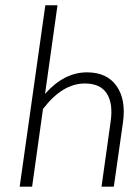

<svg xmlns="http://www.w3.org/2000/svg" viewBox="-20 -704 527 724"><path d="M308.1 -431.2Q383.3 -431.2 419.4 -379.9Q455.6 -328.6 443.8 -243.2L409.2 0H362.8L397 -244.1Q407.2 -312.5 383.1 -350.8Q358.9 -389.2 299.8 -389.2Q215.3 -389.2 142.1 -293L101.1 0H54.2L150.9 -684.1H196.8L149.9 -350.1Q221.7 -431.2 308.1 -431.2Z"/></svg>

Font: Fira Sans Compressed ExtraLight
Style: Italic
Weight: 250
Width: 3
Italic angle: -8°
Designer: Carrois Corporate & Edenspiekermann AG
Foundry: Carrois Corporate GbR & Edenspiekermann AG
Version: Version 4.203;PS 004.203;hotconv 1.0.88;makeotf.lib2.5.64775